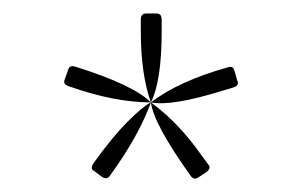

<svg xmlns="http://www.w3.org/2000/svg" viewBox="-20 -663 448 285"><path d="M189 -617V-634Q189 -643 197 -643H212Q220 -643 220 -634V-617Q220 -543 204 -511Q246 -543 318 -563Q326 -566 328 -558L332 -544Q336 -536 326 -533L309 -528Q235 -505 204 -511Q245 -481 278 -434L289 -419Q294 -414 287 -408L275 -400Q268 -395 263 -402Q208 -479 204 -511Q186 -461 143 -402Q139 -396 132 -400L120 -409Q113 -412 119 -421Q147 -460 169.5 -482.5Q192 -505 204 -511Q150 -511 82 -535Q73 -538 76 -545L81 -559Q83 -567 92 -564Q178 -537 204 -511Q189 -553 189 -617Z"/></svg>

Font: Rajdhani Light
Style: Regular
Weight: 300
Designer: Satya Rajpurohit, Jyotish Sonowal
Foundry: Indian Type Foundry
Version: Version 1.201;PS 1.0;hotconv 1.0.78;makeotf.lib2.5.61930; tt